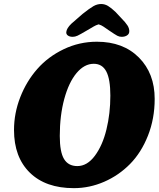

<svg xmlns="http://www.w3.org/2000/svg" viewBox="-20 -934 808 977"><path d="M421.9 -778.8Q387.2 -758.3 374.5 -752.4Q361.8 -746.6 350.1 -746.6Q334.5 -746.6 325.2 -753.4Q315.9 -760.3 317.4 -771.5Q319.3 -790.5 343.3 -813.5L400.4 -863.3Q436 -891.6 455.3 -902.6Q474.6 -913.6 494.6 -913.6Q513.2 -913.6 529.5 -903.8Q545.9 -894 568.4 -872.6L615.7 -821.8Q624 -811 628.4 -804.9Q632.8 -798.8 635.7 -789.6Q638.7 -780.3 637.7 -771.5Q636.7 -760.3 625.7 -753.4Q614.7 -746.6 599.1 -746.6Q587.4 -746.6 576.7 -752.2Q565.9 -757.8 535.2 -778.8Q530.3 -782.2 520.3 -789.1Q510.3 -795.9 506.1 -798.8Q502 -801.8 494.9 -805.2Q487.8 -808.6 481.9 -810.1Q475.6 -808.6 468.3 -805.2Q460.9 -801.8 455.6 -798.6Q450.2 -795.4 439.5 -789.1Q428.7 -782.7 421.9 -778.8ZM51.3 -272.5Q51.3 -357.9 83 -439.2Q114.7 -520.5 169.7 -583Q224.6 -645.5 304.2 -683.6Q383.8 -721.7 473.1 -721.7Q606.9 -721.7 687 -641.1Q767.1 -560.5 767.1 -430.7Q767.1 -330.1 732.9 -243.7Q698.7 -157.2 641.6 -99.4Q584.5 -41.5 510 -9Q435.5 23.4 355.5 23.4Q212.4 23.4 131.8 -55.4Q51.3 -134.3 51.3 -272.5ZM373.5 -88.9Q423.8 -88.9 462.9 -141.6Q502 -194.3 521.7 -275.4Q541.5 -356.4 541.5 -447.3Q541.5 -530.8 521 -570.1Q500.5 -609.4 457 -609.4Q409.2 -609.4 369.6 -562.3Q330.1 -515.1 307.1 -430.7Q284.2 -346.2 284.2 -242.2Q284.2 -160.6 305.9 -124.8Q327.6 -88.9 373.5 -88.9Z"/></svg>

Font: Cooper* ExtraBold
Style: Italic
Weight: 800
Italic angle: -7°
Designer: Owen Earl
Foundry: indestructible type*
Version: Version 0.001